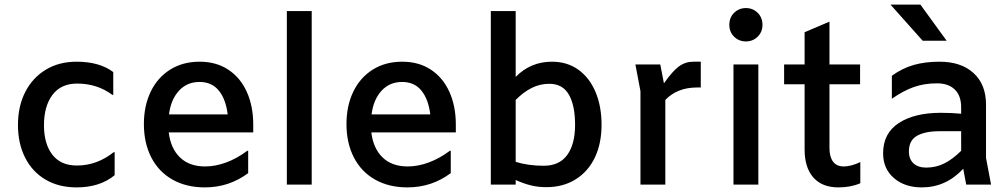

<svg xmlns="http://www.w3.org/2000/svg" viewBox="-20 -802 4380 834"><path d="M58 -259Q58 -340 89.5 -402Q121 -464 178.5 -499Q236 -534 313 -534Q412 -534 472 -489V-390H468Q402 -439 315 -439Q245 -439 208 -390Q171 -341 171 -258Q171 -177 207.5 -130Q244 -83 314 -83Q401 -83 474 -141H478V-41Q414 12 313 12Q235 12 177.5 -22Q120 -56 89 -117.5Q58 -179 58 -259Z M1080 -227H713Q721 -158 761.5 -118.5Q802 -79 871 -79Q916 -79 963 -96.5Q1010 -114 1054 -147H1058V-50Q975 12 870 12Q789 12 729 -22Q669 -56 637 -118.5Q605 -181 605 -263Q605 -342 634.5 -403.5Q664 -465 719 -499.5Q774 -534 847 -534Q919 -534 971.5 -499.5Q1024 -465 1052 -403Q1080 -341 1080 -261ZM714 -305H969Q961 -371 930.5 -408.5Q900 -446 847 -446Q792 -446 757 -407.5Q722 -369 714 -305Z M1226 -754H1334V0H1226Z M1960 -227H1593Q1601 -158 1641.5 -118.5Q1682 -79 1751 -79Q1796 -79 1843 -96.5Q1890 -114 1934 -147H1938V-50Q1855 12 1750 12Q1669 12 1609 -22Q1549 -56 1517 -118.5Q1485 -181 1485 -263Q1485 -342 1514.5 -403.5Q1544 -465 1599 -499.5Q1654 -534 1727 -534Q1799 -534 1851.5 -499.5Q1904 -465 1932 -403Q1960 -341 1960 -261ZM1594 -305H1849Q1841 -371 1810.5 -408.5Q1780 -446 1727 -446Q1672 -446 1637 -407.5Q1602 -369 1594 -305Z M2593 -260Q2593 -179 2564 -118Q2535 -57 2480.5 -23Q2426 11 2353 11Q2318 11 2287 3.5Q2256 -4 2220 -20V0H2112V-754H2220V-468Q2285 -534 2377 -534Q2444 -534 2492.5 -499Q2541 -464 2567 -402Q2593 -340 2593 -260ZM2478 -260Q2478 -344 2451 -391Q2424 -438 2366 -438Q2326 -438 2290.5 -420.5Q2255 -403 2220 -368V-99Q2274 -82 2342 -82Q2410 -82 2444 -129Q2478 -176 2478 -260Z M3024 -534V-422H3008Q2922 -422 2870 -368V0H2762V-406L2740 -522H2848L2864 -440Q2901 -493 2929 -513.5Q2957 -534 2992 -534Z M3148 -694Q3148 -726 3169 -746.5Q3190 -767 3220 -767Q3250 -767 3271 -746.5Q3292 -726 3292 -694Q3292 -663 3271 -642.5Q3250 -622 3220 -622Q3190 -622 3169 -642.5Q3148 -663 3148 -694ZM3274 -522V0H3166V-522Z M3583 -522H3716V-436H3583V-158Q3583 -121 3598.5 -100Q3614 -79 3645 -79Q3677 -79 3717 -98V-6Q3675 12 3622 12Q3551 12 3513 -31Q3475 -74 3475 -153V-436H3386V-522H3475V-662L3583 -708Z M4177 0 4164 -69Q4089 12 3984 12Q3910 12 3863 -28.5Q3816 -69 3816 -136Q3816 -223 3884 -267.5Q3952 -312 4067 -312Q4114 -312 4155 -308V-336Q4155 -386 4127.5 -413Q4100 -440 4050 -440Q3995 -440 3949.5 -424Q3904 -408 3854 -373V-473Q3900 -506 3949.5 -520Q3999 -534 4061 -534Q4155 -534 4209 -484.5Q4263 -435 4263 -348V-116L4285 0ZM4155 -147V-232H4061Q3998 -232 3963 -212Q3928 -192 3928 -144Q3928 -111 3948 -92.5Q3968 -74 4003 -74Q4046 -74 4082.5 -92.5Q4119 -111 4155 -147ZM3848 -782H3978L4092 -625H3988Z"/></svg>

Font: Amiko SemiBold
Style: Regular
Weight: 600
Designer: Pablo Impallari, Rodrigo Fuenzalida, Andres Torresi
Foundry: Impallari Type
Version: Version 1.001; ttfautohint (v1.3)